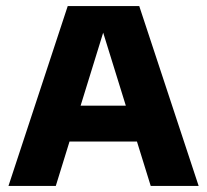

<svg xmlns="http://www.w3.org/2000/svg" viewBox="-20 -615 685 635"><path d="M8 0 204 -595H440.5L637 0H478.5L313.5 -532H329L164.5 0ZM157 -147 191 -265.5H453L487 -147Z"/></svg>

Font: Encode Sans SC
Style: Bold
Weight: 700
Version: Version 3.002